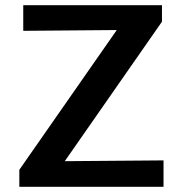

<svg xmlns="http://www.w3.org/2000/svg" viewBox="-20 -715 703 735"><path d="M54 0V-65L427 -600L69 -597V-695H600V-632L228 -98L606 -101V0Z"/></svg>

Font: Coval
Style: Bold
Weight: 700
Foundry: Context Ltd
Version: Version 001.000